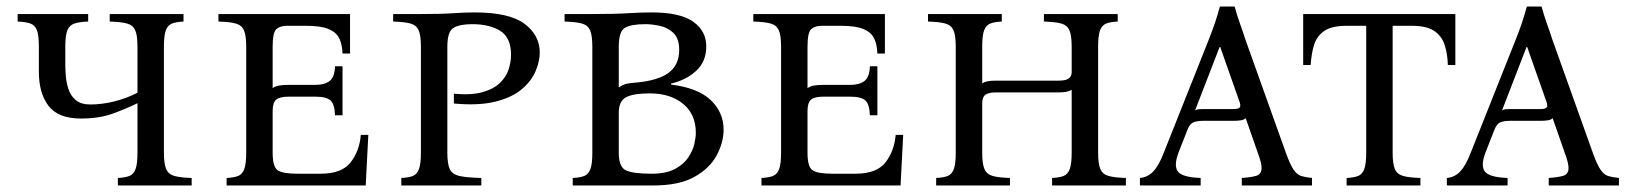

<svg xmlns="http://www.w3.org/2000/svg" viewBox="-20 -568 4979 588"><path d="M228 -205Q158 -205 128.5 -244Q99 -283 99 -348V-425Q99 -460 93 -475.5Q87 -491 73 -496Q59 -501 34 -502V-525H250V-502Q223 -501 208 -496Q193 -491 186.5 -475.5Q180 -460 180 -425V-368Q180 -356 181.5 -336Q183 -316 189.5 -295.5Q196 -275 212 -261.5Q228 -248 257 -248Q291 -248 328.5 -257Q366 -266 401 -284V-425Q401 -460 394 -475.5Q387 -491 369 -496Q351 -501 316 -502V-525H542V-502Q520 -501 507 -496Q494 -491 488 -475.5Q482 -460 482 -425V-100Q482 -66 489 -50Q496 -34 514.5 -29Q533 -24 567 -23V0H341V-23Q363 -24 376 -29Q389 -34 395 -50Q401 -66 401 -100V-252Q369 -236 326.5 -220.5Q284 -205 228 -205Z M674 0V-23Q696 -24 709 -29Q722 -34 728 -50Q734 -66 734 -100V-425Q734 -460 727 -475.5Q720 -491 702 -496Q684 -501 649 -502V-525H1052V-404H1029Q1028 -432 1019 -450.5Q1010 -469 986.5 -479Q963 -489 917 -489H859Q838 -489 826.5 -479Q815 -469 815 -425V-298Q823 -304 834.5 -306Q846 -308 862 -308H945Q974 -308 989.5 -320Q1005 -332 1006 -365H1029V-215H1006Q1005 -248 992.5 -260Q980 -272 945 -272H864Q837 -272 826 -263Q815 -254 815 -228V-100Q815 -57 830.5 -46.5Q846 -36 891 -36H962Q1027 -36 1054 -71Q1081 -106 1085 -155H1108L1100 0Z M1209 0V-23Q1231 -24 1244 -29Q1257 -34 1263 -50Q1269 -66 1269 -100V-425Q1269 -460 1262 -475.5Q1255 -491 1237 -496Q1219 -501 1184 -502V-525H1269Q1331 -525 1367.5 -527.5Q1404 -530 1433 -530Q1540 -530 1586.5 -495Q1633 -460 1633 -407Q1633 -380 1620 -349.5Q1607 -319 1577 -294Q1547 -269 1496 -256.5Q1445 -244 1370 -251V-281Q1424 -276 1458.5 -286Q1493 -296 1512 -315Q1531 -334 1538 -356.5Q1545 -379 1545 -400Q1545 -453 1512 -473.5Q1479 -494 1426 -494Q1387 -494 1368.5 -482.5Q1350 -471 1350 -425V-100Q1350 -66 1357.5 -50Q1365 -34 1387.5 -29Q1410 -24 1454 -23V0Z M1734 0V-23Q1756 -24 1769 -29Q1782 -34 1788 -50Q1794 -66 1794 -100V-425Q1794 -460 1787 -475.5Q1780 -491 1762 -496Q1744 -501 1709 -502V-525H1794Q1864 -525 1903 -527.5Q1942 -530 1976 -530Q2063 -530 2103 -501.5Q2143 -473 2143 -426Q2143 -380 2112.5 -351.5Q2082 -323 2035 -312V-309Q2117 -299 2156.5 -261.5Q2196 -224 2196 -171Q2196 -132 2175 -92.5Q2154 -53 2107 -26.5Q2060 0 1981 0ZM1875 -300Q1888 -309 1899 -311.5Q1910 -314 1927 -315Q1995 -321 2027.5 -345Q2060 -369 2060 -415Q2060 -451 2042 -467.5Q2024 -484 2000 -489Q1976 -494 1956 -494Q1913 -494 1894 -483Q1875 -472 1875 -425ZM1975 -36Q2020 -36 2047 -50.5Q2074 -65 2088 -86Q2102 -107 2106.5 -127.5Q2111 -148 2111 -161Q2111 -218 2072 -250Q2033 -282 1970 -282Q1919 -282 1897 -270Q1875 -258 1875 -223V-100Q1875 -57 1896.5 -46.5Q1918 -36 1975 -36Z M2312 0V-23Q2334 -24 2347 -29Q2360 -34 2366 -50Q2372 -66 2372 -100V-425Q2372 -460 2365 -475.5Q2358 -491 2340 -496Q2322 -501 2287 -502V-525H2690V-404H2667Q2666 -432 2657 -450.5Q2648 -469 2624.5 -479Q2601 -489 2555 -489H2497Q2476 -489 2464.5 -479Q2453 -469 2453 -425V-298Q2461 -304 2472.5 -306Q2484 -308 2500 -308H2583Q2612 -308 2627.5 -320Q2643 -332 2644 -365H2667V-215H2644Q2643 -248 2630.5 -260Q2618 -272 2583 -272H2502Q2475 -272 2464 -263Q2453 -254 2453 -228V-100Q2453 -57 2468.5 -46.5Q2484 -36 2529 -36H2600Q2665 -36 2692 -71Q2719 -106 2723 -155H2746L2738 0Z M3343 -100Q3343 -66 3350 -50Q3357 -34 3375.5 -29Q3394 -24 3428 -23V0H3202V-23Q3224 -24 3237 -29Q3250 -34 3256 -50Q3262 -66 3262 -100V-293Q3249 -285 3223 -285H3030Q3008 -285 2998 -278Q2988 -271 2988 -251V-100Q2988 -66 2995 -50Q3002 -34 3020.5 -29Q3039 -24 3073 -23V0H2847V-23Q2869 -24 2882 -29Q2895 -34 2901 -50Q2907 -66 2907 -100V-425Q2907 -460 2900 -475.5Q2893 -491 2875 -496Q2857 -501 2822 -502V-525H3048V-502Q3026 -501 3013 -496Q3000 -491 2994 -475.5Q2988 -460 2988 -425V-313Q3001 -321 3028 -321H3221Q3241 -321 3250.5 -326Q3260 -331 3262 -344V-425Q3262 -460 3255 -475.5Q3248 -491 3230 -496Q3212 -501 3177 -502V-525H3403V-502Q3381 -501 3368 -496Q3355 -491 3349 -475.5Q3343 -460 3343 -425Z M3918 -100Q3931 -64 3941.5 -48.5Q3952 -33 3965 -29Q3978 -25 3998 -23V0H3783V-23Q3812 -25 3827 -29.5Q3842 -34 3843.5 -50Q3845 -66 3832 -100L3795 -206Q3790 -201 3780 -199.5Q3770 -198 3759 -198H3666Q3645 -198 3634 -193Q3623 -188 3616 -169L3589 -100Q3574 -60 3587.5 -42.5Q3601 -25 3657 -23V0H3471V-23Q3495 -25 3512 -43Q3529 -61 3544 -100L3682 -447Q3692 -472 3700.5 -497Q3709 -522 3716 -548H3761Q3768 -522 3777 -497Q3786 -472 3794 -447ZM3758 -234Q3773 -234 3777 -239.5Q3781 -245 3774 -262L3717 -424H3715L3640 -230Q3645 -233 3651.5 -233.5Q3658 -234 3666 -234Z M3971 -525H4437V-369H4414Q4413 -404 4404 -431Q4395 -458 4372 -473.5Q4349 -489 4303 -489H4245V-100Q4245 -66 4252 -50Q4259 -34 4277.5 -29Q4296 -24 4330 -23V0H4104V-23Q4126 -24 4139 -29Q4152 -34 4158 -50Q4164 -66 4164 -100V-489H4104Q4059 -489 4036 -473.5Q4013 -458 4004.5 -431Q3996 -404 3994 -369H3971Z M4858 -100Q4871 -64 4881.5 -48.5Q4892 -33 4905 -29Q4918 -25 4938 -23V0H4723V-23Q4752 -25 4767 -29.5Q4782 -34 4783.5 -50Q4785 -66 4772 -100L4735 -206Q4730 -201 4720 -199.5Q4710 -198 4699 -198H4606Q4585 -198 4574 -193Q4563 -188 4556 -169L4529 -100Q4514 -60 4527.5 -42.5Q4541 -25 4597 -23V0H4411V-23Q4435 -25 4452 -43Q4469 -61 4484 -100L4622 -447Q4632 -472 4640.5 -497Q4649 -522 4656 -548H4701Q4708 -522 4717 -497Q4726 -472 4734 -447ZM4698 -234Q4713 -234 4717 -239.5Q4721 -245 4714 -262L4657 -424H4655L4580 -230Q4585 -233 4591.5 -233.5Q4598 -234 4606 -234Z"/></svg>

Font: Bona Nova SC
Style: Regular
Weight: 400
Designer: Mateusz Machalski
Foundry: Capitalics
Version: Version 4.001; ttfautohint (v1.8.4.7-5d5b)